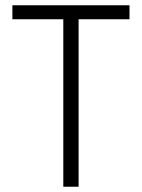

<svg xmlns="http://www.w3.org/2000/svg" viewBox="-20 -708 538 728"><path d="M220 -635H27V-688H471V-635H278V0H220Z"/></svg>

Font: Saira SemiCondensed Light
Style: Regular
Weight: 300
Width: 4
Designer: Hector Gatti with collaboration of the Omnibus-Type team
Foundry: Omnibus-Type
Version: Version 0.072; ttfautohint (v1.8)